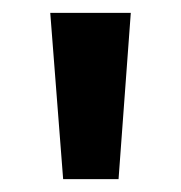

<svg xmlns="http://www.w3.org/2000/svg" viewBox="-20 -734 281 298"><path d="M183 -714 164 -456H78L58 -714Z"/></svg>

Font: Noto Sans Lao Looped UI SmCd SmBd
Style: Regular
Weight: 600
Width: 4
Designer: Mark Frömberg, Ben Mitchell
Foundry: The Fontpad Ltd
Version: Version 1.001